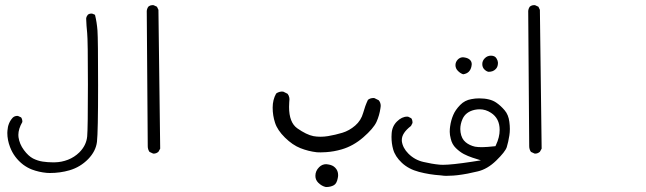

<svg xmlns="http://www.w3.org/2000/svg" viewBox="-20 -443 2540 755"><path d="M8.8 79.6Q8.8 107.4 19.5 135.3Q35.2 176.8 71.3 204.6Q87.9 216.8 105.5 223.6Q132.8 233.9 163.6 236.8Q169.9 237.3 175.8 237.3Q216.8 237.3 253.4 226.6Q295.4 214.4 326.7 182.6Q356.9 151.4 361.3 114.7Q365.7 75.7 365.7 -106.9Q365.7 -289.6 363.3 -322.8Q360.8 -356 353.5 -384.8L343.3 -389.2Q341.8 -389.6 339.8 -389.6Q330.6 -389.6 325.2 -384.8Q319.8 -378.4 318.8 -370.1Q319.8 -341.3 322.8 -313Q325.7 -284.7 325.7 -111.3Q325.7 62 322.8 93.8Q319.3 128.9 292 156.2Q272.5 175.3 247.3 185.1Q222.2 194.8 195.8 195.3Q192.4 195.3 186 195.3Q167.5 195.3 147.9 192.4Q128.4 189.5 109.9 180.2Q91.3 170.4 74 147Q56.6 123.5 52.7 96.2Q52.2 91.8 52.2 87.4Q52.2 64 67.9 36.6Q67.9 36.1 67.9 35.6Q67.9 25.4 63 18.6L51.3 13.2Q49.8 12.7 48.3 12.7Q37.6 12.7 30.3 19.5Q11.2 40 9.3 70.8Q8.8 75.2 8.8 79.6Z M584 161.1Q594.7 161.1 603 153.8L609.9 141.6L603 -404.3L597.2 -416.5L584.5 -422.4Q582.5 -422.9 581.1 -422.9Q579.6 -422.9 577.6 -422.6Q575.7 -422.4 572.8 -421.9Q567.9 -420.4 563.5 -417Q558.1 -409.7 557.1 -399.9L561 131.8Q561 144.5 567.9 154.3L581.5 160.6Q582.5 161.1 584 161.1Z M1226.1 155.8Q1232.4 156.2 1241 156.2Q1249.5 156.2 1262.7 155.3Q1293 153.3 1323.2 144.5Q1369.1 131.3 1408.7 96.9Q1448.2 62.5 1460.4 36.6Q1472.2 10.3 1476.1 -18.1Q1477.1 -22.5 1477.1 -26.4Q1477.1 -39.6 1469.2 -48.8L1452.6 -57.1Q1450.7 -57.6 1449.2 -57.6Q1435.5 -57.6 1426.8 -50.3Q1415.5 -26.4 1408.2 0.5Q1399.9 30.8 1376.7 50.8Q1353.5 70.8 1326.2 79.1Q1298.8 87.4 1269.5 92.3Q1254.4 94.7 1240.2 94.7Q1225.6 94.7 1212.4 92.3Q1185.1 86.9 1148.9 61.5Q1116.7 38.6 1116.7 -22.5Q1116.7 -33.7 1117.4 -41.5Q1118.2 -49.3 1118.2 -52Q1118.2 -54.7 1117.7 -58.6Q1116.2 -67.4 1110.8 -74.2L1094.2 -82.5Q1092.3 -83 1088.4 -83Q1084.5 -83 1078.1 -81.3Q1071.8 -79.6 1065.9 -75.2Q1052.2 -50.8 1052.2 -19.8Q1052.2 11.2 1061.5 39.6Q1070.8 68.8 1100.6 98.1Q1130.4 127.4 1161.4 139.6Q1192.4 151.9 1226.1 155.8ZM1309.6 245.6Q1309.6 228 1297.9 216.3Q1288.1 206.1 1270.5 203.6Q1266.6 202.6 1262.7 202.6Q1246.6 202.6 1234.9 214.4Q1220.2 229 1220.2 248.5Q1220.2 264.2 1231.4 275.4Q1245.1 289.1 1261.7 292.5Q1280.3 292.5 1293 285.2Q1304.2 278.8 1308.1 257.8Q1309.6 251.5 1309.6 245.6Z M1937.5 -188.5Q1938 -191.4 1938 -193.4Q1938 -195.3 1938 -197.8Q1937.5 -204.6 1932.6 -212.9Q1926.3 -224.1 1910.6 -224.1Q1896.5 -224.1 1886.5 -214.1Q1876.5 -204.1 1876.5 -191.2Q1876.5 -178.2 1884.5 -170.2Q1892.6 -162.1 1900.9 -160.6Q1918.9 -160.6 1928.7 -170.9Q1936 -177.7 1937.5 -188.5ZM1835 -190.4Q1835 -200.7 1828.1 -207.5Q1821.3 -214.4 1808.1 -216.8Q1804.2 -217.8 1800.8 -217.8Q1789.1 -217.8 1780.3 -209Q1771 -199.2 1771 -187Q1771 -173.8 1780.8 -164.1Q1790.5 -154.3 1801.3 -150.9Q1828.6 -154.8 1834 -182.6Q1835 -186.5 1835 -190.4ZM1848.1 133.8Q1826.2 128.9 1811 116.2Q1794.9 103 1791 77.1Q1790 70.8 1790 64.5Q1790 44.9 1798.8 24.9Q1811.5 -3.4 1846.7 -11.2Q1856.9 -13.2 1866.2 -13.2Q1889.6 -13.2 1910.6 0.5Q1944.8 22.5 1944.8 67.9Q1944.8 96.7 1930.2 127.4L1928.2 131.8Q1892.6 135.7 1875.7 135.7Q1858.9 135.7 1848.1 133.8ZM1712.9 246.6Q1726.1 248.5 1734.1 248.5Q1742.2 248.5 1747.6 248Q1774.4 248 1818.8 239.7Q1838.4 235.8 1858.4 231Q1896.5 222.2 1931.2 188.5Q1966.8 153.8 1972.7 135.7Q1979 115.2 1982.9 89.8Q1984.9 77.6 1984.9 64.2Q1984.9 50.8 1982.9 36.1Q1979.5 8.3 1964.4 -9.3Q1948.7 -27.8 1931.2 -39.6Q1907.2 -56.2 1863.8 -56.2Q1848.6 -56.2 1833.5 -53.2Q1807.6 -48.8 1789.6 -30.3Q1770.5 -10.7 1762.2 9.3Q1753.4 29.8 1750 54.2Q1748.5 63.5 1748.5 75.4Q1748.5 87.4 1752.4 102.1Q1757.3 124.5 1772.7 139.4Q1788.1 154.3 1803.7 162.6Q1819.8 170.9 1837.4 176.8L1871.1 187.5L1836.4 192.9Q1756.8 205.1 1721.7 205.1Q1714.4 205.1 1709 204.6Q1678.2 201.7 1645 193.8Q1610.8 186 1585.9 161.1Q1563.5 138.7 1560.1 111.8Q1560.1 109.4 1560.1 106.9Q1560.1 80.1 1596.2 52.2L1602.1 40.5Q1602.1 40 1602.1 39.6Q1602.1 28.3 1597.2 22L1585.4 16.1Q1583.5 15.6 1581.5 15.6Q1560.1 15.6 1541 34.7Q1521.5 53.7 1520 83Q1519.5 89.4 1519.5 95.2Q1519.5 121.1 1525.9 144Q1533.7 172.4 1560.3 197.3Q1586.9 222.2 1627.7 232.9Q1668.5 243.7 1712.9 246.6Z M2084 161.1Q2094.7 161.1 2103 153.8L2109.9 141.6L2103 -404.3L2097.2 -416.5L2084.5 -422.4Q2082.5 -422.9 2081.1 -422.9Q2079.6 -422.9 2077.6 -422.6Q2075.7 -422.4 2072.8 -421.9Q2067.9 -420.4 2063.5 -417Q2058.1 -409.7 2057.1 -399.9L2061 131.8Q2061 144.5 2067.9 154.3L2081.5 160.6Q2082.5 161.1 2084 161.1Z"/></svg>

Font: NaikaiFont
Style: Light
Weight: 300
Version: Version 1.89